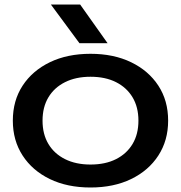

<svg xmlns="http://www.w3.org/2000/svg" viewBox="-20 -819 804 853"><path d="M382 14Q279 14 201.5 -23.5Q124 -61 80.5 -128Q37 -195 37 -283Q37 -372 80.5 -438.5Q124 -505 201.5 -542.5Q279 -580 382 -580Q485 -580 562.5 -542.5Q640 -505 683.5 -438.5Q727 -372 727 -283Q727 -195 683.5 -128Q640 -61 562.5 -23.5Q485 14 382 14ZM382 -88Q448 -88 495.5 -112Q543 -136 569 -179.5Q595 -223 595 -283Q595 -343 569 -386.5Q543 -430 495.5 -454Q448 -478 382 -478Q317 -478 269 -454Q221 -430 195 -386.5Q169 -343 169 -283Q169 -223 195 -179.5Q221 -136 269 -112Q317 -88 382 -88ZM336 -799 458 -627H333L206 -799Z"/></svg>

Font: Unbounded
Style: Regular
Weight: 400
Designer: Luke Prowse, Jean-Baptiste Morizot, Fátima Lázaro, Florian Runge
Foundry: NaN
Version: Version 1.701;gftools[0.9.28.dev5+ged2979d]